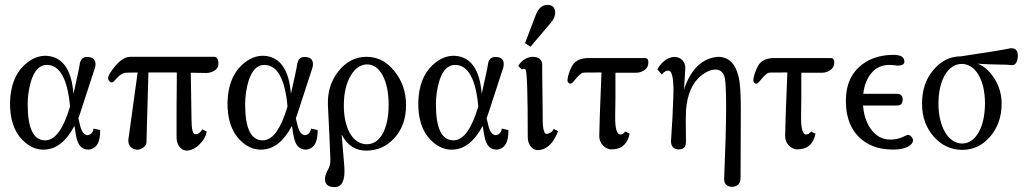

<svg xmlns="http://www.w3.org/2000/svg" viewBox="-20 -605 4193 784"><path d="M362 -80C361 -69 356 -61 349 -57C346 -55 342 -54 338 -53C324 -54 314 -66 308 -89L300 -122L307 -142L368 -329C369 -334 370 -339 370 -343C370 -360 361 -370 343 -372C320 -375 308 -364 305 -340C304 -329 295 -290 280 -222C272 -321 236 -372 172 -377C139 -379 108 -366 79 -339C42 -304 23 -254 21 -188C20 -120 37 -68 72 -33C99 -6 128 7 160 6C209 5 250 -27 284 -91C288 -62 292 -41 296 -30C304 -6 319 6 342 6C375 2 390 -25 389 -74ZM266 -170C239 -79 206 -33 166 -32C117 -31 93 -80 93 -179C93 -213 98 -245 107 -275C121 -318 142 -340 171 -340C224 -340 256 -283 266 -170Z M871 -335C874 -354 869 -373 856 -373H511C487 -373 461 -353 433 -312C420 -294 418 -281 427 -273C434 -266 441 -267 448 -276C463 -294 476 -304 487 -307C490 -308 509 -309 542 -309L506 -48C505 -42 504 -37 504 -32C504 -11 515 2 536 6C553 9 577 -6 578 -23L586 -309H702C702 -293 702 -247 701 -170V-43C701 -14 719 10 743 10C761 9 778 1 794 -15C811 -31 821 -49 824 -68L806 -77C799 -64 790 -57 778 -57C767 -56 762 -77 762 -118L759 -308C798 -307 819 -307 822 -307C845 -307 867 -320 871 -335Z M1250 -80C1249 -69 1244 -61 1237 -57C1234 -55 1230 -54 1226 -53C1212 -54 1202 -66 1196 -89L1188 -122L1195 -142L1256 -329C1257 -334 1258 -339 1258 -343C1258 -360 1249 -370 1231 -372C1208 -375 1196 -364 1193 -340C1192 -329 1183 -290 1168 -222C1160 -321 1124 -372 1060 -377C1027 -379 996 -366 967 -339C930 -304 911 -254 909 -188C908 -120 925 -68 960 -33C987 -6 1016 7 1048 6C1097 5 1138 -27 1172 -91C1176 -62 1180 -41 1184 -30C1192 -6 1207 6 1230 6C1263 2 1278 -25 1277 -74ZM1154 -170C1127 -79 1094 -33 1054 -32C1005 -31 981 -80 981 -179C981 -213 986 -245 995 -275C1009 -318 1030 -340 1059 -340C1112 -340 1144 -283 1154 -170Z M1638 -176C1638 -230 1622 -276 1590 -315C1559 -354 1521 -373 1476 -373C1431 -373 1393 -353 1362 -314C1331 -275 1317 -229 1319 -176C1324 -79 1327 -6 1329 43C1330 62 1326 77 1318 90C1311 103 1307 115 1307 126C1307 148 1320 159 1346 159C1377 159 1390 131 1386 75L1375 -56C1398 -11 1432 11 1478 10C1523 9 1561 -8 1592 -43C1623 -78 1638 -122 1638 -176ZM1567 -177C1567 -80 1533 -16 1478 -16C1422 -16 1384 -78 1384 -174C1384 -223 1393 -263 1411 -294C1429 -326 1452 -342 1479 -342C1532 -342 1567 -276 1567 -177Z M2029 -80C2028 -69 2023 -61 2016 -57C2013 -55 2009 -54 2005 -53C1991 -54 1981 -66 1975 -89L1967 -122L1974 -142L2035 -329C2036 -334 2037 -339 2037 -343C2037 -360 2028 -370 2010 -372C1987 -375 1975 -364 1972 -340C1971 -329 1962 -290 1947 -222C1939 -321 1903 -372 1839 -377C1806 -379 1775 -366 1746 -339C1709 -304 1690 -254 1688 -188C1687 -120 1704 -68 1739 -33C1766 -6 1795 7 1827 6C1876 5 1917 -27 1951 -91C1955 -62 1959 -41 1963 -30C1971 -6 1986 6 2009 6C2042 2 2057 -25 2056 -74ZM1933 -170C1906 -79 1873 -33 1833 -32C1784 -31 1760 -80 1760 -179C1760 -213 1765 -245 1774 -275C1788 -318 1809 -340 1838 -340C1891 -340 1923 -283 1933 -170Z M2241 -79C2238 -71 2232 -65 2224 -62C2221 -60 2217 -59 2213 -58C2202 -57 2196 -78 2196 -119C2196 -127 2196 -163 2195 -227C2194 -291 2194 -328 2194 -339C2194 -362 2180 -373 2153 -373C2130 -371 2111 -359 2096 -336L2111 -321C2117 -325 2122 -325 2126 -321C2132 -314 2135 -222 2135 -45C2135 -14 2154 9 2177 8C2200 7 2219 -4 2236 -26C2243 -36 2251 -50 2259 -69ZM2247 -553C2247 -574 2236 -585 2215 -585C2194 -585 2178 -571 2167 -542L2124 -429L2146 -414L2230 -513C2241 -526 2247 -540 2247 -553Z M2626 -339C2630 -358 2626 -368 2613 -368H2384C2357 -368 2338 -361 2325 -348C2319 -342 2313 -331 2306 -314C2297 -289 2295 -274 2300 -268C2307 -261 2314 -262 2321 -271C2339 -294 2352 -306 2360 -308C2365 -309 2390 -309 2436 -309C2430 -162 2427 -76 2427 -49C2427 -20 2449 2 2473 5C2516 6 2542 -15 2551 -59L2533 -68C2526 -59 2519 -55 2511 -56C2498 -59 2492 -82 2492 -123C2492 -120 2492 -147 2493 -203V-308H2578C2601 -308 2623 -323 2626 -339Z M3005 -162C3005 -225 3002 -269 2995 -295C2982 -347 2954 -373 2911 -373C2847 -367 2801 -323 2773 -240C2776 -287 2778 -314 2778 -323C2781 -351 2761 -376 2726 -372C2701 -367 2680 -350 2664 -322L2682 -301C2693 -314 2704 -319 2713 -316C2724 -312 2730 -285 2730 -236C2730 -221 2729 -201 2728 -176C2727 -147 2726 -130 2726 -127L2720 -31C2719 -9 2729 3 2748 5C2772 6 2782 -4 2781 -32C2780 -93 2780 -134 2781 -153C2786 -220 2807 -268 2845 -298C2865 -313 2884 -321 2901 -321C2922 -321 2935 -309 2940 -285C2943 -268 2945 -229 2945 -167C2945 -93 2942 4 2937 124C2936 145 2947 157 2969 158C2992 157 3004 144 3004 121Z M3385 -339C3389 -358 3385 -368 3372 -368H3143C3116 -368 3097 -361 3084 -348C3078 -342 3072 -331 3065 -314C3056 -289 3054 -274 3059 -268C3066 -261 3073 -262 3080 -271C3098 -294 3111 -306 3119 -308C3124 -309 3149 -309 3195 -309C3189 -162 3186 -76 3186 -49C3186 -20 3208 2 3232 5C3275 6 3301 -15 3310 -59L3292 -68C3285 -59 3278 -55 3270 -56C3257 -59 3251 -82 3251 -123C3251 -120 3251 -147 3252 -203V-308H3337C3360 -308 3382 -323 3385 -339Z M3708 -33C3708 -42 3697 -54 3688 -54C3685 -54 3681 -53 3678 -51C3657 -40 3636 -35 3617 -35C3582 -35 3555 -50 3534 -81C3517 -106 3507 -137 3504 -174H3642C3658 -174 3666 -182 3666 -198C3666 -214 3658 -222 3642 -222H3505C3509 -259 3522 -290 3544 -313C3561 -331 3584 -340 3614 -340C3626 -340 3644 -337 3644 -337C3663 -337 3673 -342 3673 -353C3673 -372 3658 -381 3629 -381C3592 -381 3559 -374 3530 -360C3465 -327 3433 -270 3434 -189C3435 -116 3460 -63 3507 -29C3534 -10 3564 1 3597 4C3636 8 3666 5 3687 -6C3701 -13 3708 -22 3708 -33Z M4136 -373C4137 -396 4129 -408 4111 -408C4108 -408 4105 -408 4102 -407C4081 -402 4015 -392 3904 -375C3859 -375 3822 -356 3791 -319C3760 -282 3745 -237 3745 -182C3745 -128 3761 -83 3793 -47C3825 -11 3864 7 3909 7C3954 7 3992 -11 4023 -47C4054 -83 4070 -128 4070 -182C4070 -217 4061 -251 4042 -282C4023 -313 4000 -334 3972 -345C3979 -344 3999 -343 4034 -342C4063 -341 4081 -341 4088 -341C4093 -341 4108 -339 4112 -339C4126 -339 4134 -350 4136 -373ZM4002 -183C4002 -86 3964 -19 3909 -19C3853 -19 3812 -86 3812 -182C3812 -278 3851 -344 3907 -344C3963 -344 4002 -279 4002 -183Z"/></svg>

Font: GFS Philostratos
Style: Regular
Weight: 400
Designer: George D. Matthiopoulos
Foundry: George D. Matthiopoulos
Version: Version 1.000